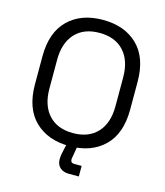

<svg xmlns="http://www.w3.org/2000/svg" viewBox="-127 -810 922 1070"><g transform="rotate(15 334.5 -275.0)"><path d="M334 14Q209 14 134.5 -58.5Q60 -131 60 -270V-430Q60 -569 134.5 -641.5Q209 -714 334 -714Q460 -714 534.5 -641.5Q609 -569 609 -430V-270Q609 -131 534.5 -58.5Q460 14 334 14ZM334 -61Q425 -61 475 -115.5Q525 -170 525 -267V-433Q525 -530 475 -584.5Q425 -639 334 -639Q244 -639 194 -584.5Q144 -530 144 -433V-267Q144 -170 194 -115.5Q244 -61 334 -61ZM372 164Q340 164 320.5 147Q301 130 301 99Q301 85 303.5 70Q306 55 310 39L322 -14H381L369 56Q368 65 366.5 70.5Q365 76 365 83Q365 103 387 103H429V164Z"/></g></svg>

Font: Space Grotesk Light
Style: Regular
Weight: 400
Version: Version 2.000